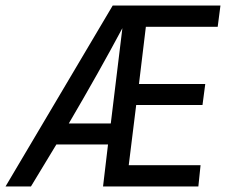

<svg xmlns="http://www.w3.org/2000/svg" viewBox="-45 -675 839 695"><path d="M673 0 681 -77H421L448 -295H688L698 -371H458L483 -578H743L753 -655H363L-25 0H67L159 -152H346L328 0ZM398 -573 356 -228H204C278 -354 343 -470 398 -573Z"/></svg>

Font: Ropa Sans
Style: Italic
Weight: 400
Designer: Botio Nikoltchev
Foundry: Botjo Nikoltchev
Version: Version 1.002